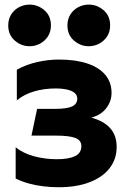

<svg xmlns="http://www.w3.org/2000/svg" viewBox="-20 -780 552 814"><path d="M228.6 13.8Q195.8 13.8 163.9 9.9Q132.1 6.1 102.4 -2Q72.8 -10.1 46.4 -23V-155.5Q78.9 -129.6 125.1 -117.3Q171.2 -105 221.6 -105Q270.8 -105 297.8 -117.9Q324.9 -130.9 324.9 -160.2Q324.9 -186 298.5 -195.5Q272.1 -205 218.9 -205H113.4L137.4 -318.5H214.1Q262.9 -318.5 285.2 -328.6Q307.6 -338.8 307.6 -361.8Q307.6 -376.5 296.4 -386Q285.2 -395.5 264.4 -400.2Q243.6 -405 215.1 -405Q168.1 -405 125.1 -392.6Q82.1 -380.2 51.4 -354.5V-484.5Q91.8 -506.6 138.2 -517.1Q184.6 -527.5 230.1 -527.5Q300.6 -527.5 350.4 -510.8Q400.2 -494.1 426.6 -462.5Q452.9 -430.9 452.9 -386.2Q452.9 -351.2 431.2 -322.2Q409.5 -293.1 367.6 -281.2Q420.4 -266.9 447.5 -236.1Q474.6 -205.4 474.6 -157Q474.6 -105.9 445 -67.4Q415.4 -28.9 360.2 -7.6Q305.1 13.8 228.6 13.8ZM105.4 -584Q70.1 -584 42.5 -608.1Q14.9 -632.1 14.9 -672.2Q14.9 -699.1 27.7 -719.1Q40.5 -739 61.2 -749.8Q81.9 -760.5 105.4 -760.5Q140.6 -760.5 168.2 -736.6Q195.9 -712.8 195.9 -672.2Q195.9 -645.4 183.1 -625.6Q170.2 -605.9 149.6 -594.9Q128.9 -584 105.4 -584ZM356.4 -584Q321.1 -584 293.5 -608.1Q265.9 -632.1 265.9 -672.2Q265.9 -699.1 278.7 -719.1Q291.5 -739 312.2 -749.8Q332.9 -760.5 356.4 -760.5Q391.6 -760.5 419.2 -736.6Q446.9 -712.8 446.9 -672.2Q446.9 -645.4 434.1 -625.6Q421.2 -605.9 400.6 -594.9Q379.9 -584 356.4 -584Z"/></svg>

Font: Geologica-Sharp
Style: Regular
Weight: 100
Designer: Sindre Bremnes, Frode Helland
Foundry: Monokrom Skriftforlag AS
Version: Version 1.010;gftools[0.9.28]